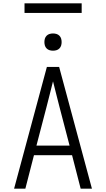

<svg xmlns="http://www.w3.org/2000/svg" viewBox="-20 -1139 640 1159"><path d="M65 0 263 -735H337L535 0H467L415 -202H185L133 0ZM200 -260H400L340 -490Q330 -529 320 -568.5Q310 -608 300 -648Q290 -608 280 -568.5Q270 -529 260 -490ZM300 -833Q289 -833 279 -836Q269 -839 261.5 -846.5Q254 -854 251 -864Q248 -874 248 -885Q248 -896 251 -906Q254 -916 261.5 -923.5Q269 -931 279 -934Q289 -937 300 -937Q311 -937 321 -934Q331 -931 338.5 -923.5Q346 -916 349 -906Q352 -896 352 -885Q352 -874 349 -864Q346 -854 338.5 -846.5Q331 -839 321 -836Q311 -833 300 -833ZM128 -1061V-1119H473V-1061Z"/></svg>

Font: Iosevka Aile Light
Style: Regular
Weight: 300
Designer: Belleve Invis
Foundry: Belleve Invis
Version: Version 27.3.5; ttfautohint (v1.8.4)